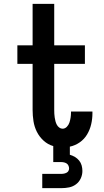

<svg xmlns="http://www.w3.org/2000/svg" viewBox="-20 -755 540 995"><path d="M199 220V146H299Q306 146 312.5 144.5Q319 143 325 140Q331 137 334.5 131Q338 125 338 118Q338 111 335 104Q332 97 326.5 93Q321 89 313.5 87Q306 85 299 85H256V2Q228 -6 206 -26Q184 -46 171 -72Q158 -98 153.5 -127Q149 -156 149 -185V-424H70V-520H149V-735H261V-520H420V-424H261V-185Q261 -175 261.5 -165.5Q262 -156 263.5 -146Q265 -136 267.5 -126.5Q270 -117 274.5 -108.5Q279 -100 287 -94Q295 -88 304 -88Q317 -88 326.5 -98Q336 -108 340 -120.5Q344 -133 346 -146Q348 -159 348 -173V-177H459V-167Q459 -139 452.5 -111Q446 -83 431.5 -58.5Q417 -34 393.5 -17.5Q370 -1 342 5V47Q356 51 368.5 58.5Q381 66 390 77Q399 88 403 102Q407 116 407 131Q407 151 398.5 169.5Q390 188 374 200Q358 212 338.5 216Q319 220 299 220Z"/></svg>

Font: Iosevka Curly Slab
Style: Bold
Weight: 700
Monospace: yes
Designer: Belleve Invis
Foundry: Belleve Invis
Version: Version 22.1.2; ttfautohint (v1.8.4)